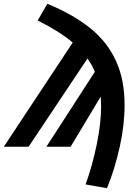

<svg xmlns="http://www.w3.org/2000/svg" viewBox="-64 -775 731 1014"><path d="M594 -220Q594 -116 568.5 0Q543 116 501 219L388 199Q424 100 447 -12.5Q470 -125 470 -214Q470 -233 468 -265L309 0H181L437 -396Q422 -432 398 -466L87 0H-44L320 -550Q254 -607 135 -667L186 -755Q324 -698 413.5 -625.5Q503 -553 548.5 -453.5Q594 -354 594 -220Z"/></svg>

Font: Fira Sans SemiBold
Style: Italic
Weight: 600
Italic angle: -8°
Designer: bBox Type GmbH & Carrois Corporate GbR & Edenspiekermann AG
Foundry: bBox Type GmbH & Carrois Corporate GbR & Edenspiekermann AG
Version: Version 4.301